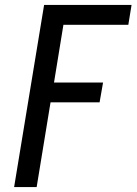

<svg xmlns="http://www.w3.org/2000/svg" viewBox="-20 -755 551 775"><path d="M37 0 158 -735H511L498 -655H236L198 -422H396L382 -342H184L128 0Z"/></svg>

Font: Iosevka SS18 Medium
Style: Italic
Weight: 500
Italic angle: -9°
Monospace: yes
Designer: Belleve Invis
Foundry: Belleve Invis
Version: Version 25.1.1; ttfautohint (v1.8.4)